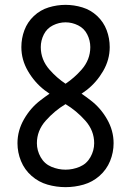

<svg xmlns="http://www.w3.org/2000/svg" viewBox="-20 -763 540 791"><path d="M250 8Q212 8 175.5 -2.5Q139 -13 110 -38.5Q81 -64 66.5 -99.5Q52 -135 52 -173Q52 -225 79 -272Q106 -319 147 -350Q165 -364 184 -377Q174 -384 163 -392Q122 -424 95 -470.5Q68 -517 68 -569Q68 -605 80.5 -638.5Q93 -672 119.5 -697Q146 -722 180.5 -732.5Q215 -743 250 -743Q285 -743 319.5 -732.5Q354 -722 380.5 -697Q407 -672 419.5 -638.5Q432 -605 432 -569Q432 -517 405 -470.5Q378 -424 337 -392Q326 -384 316 -377Q335 -364 353 -350Q394 -319 421 -272Q448 -225 448 -173Q448 -135 433.5 -99.5Q419 -64 390 -38.5Q361 -13 324.5 -2.5Q288 8 250 8ZM250 -64Q280 -64 308.5 -76Q337 -88 352.5 -115.5Q368 -143 368 -173Q368 -225 331.5 -266Q295 -307 250 -334Q205 -307 168.5 -266Q132 -225 132 -173Q132 -143 147.5 -115.5Q163 -88 191.5 -76Q220 -64 250 -64ZM250 -418Q286 -442 316 -476Q352 -517 352 -569Q352 -596 339.5 -621Q327 -646 302 -658.5Q277 -671 250 -671Q223 -671 198 -658.5Q173 -646 160.5 -621Q148 -596 148 -569Q148 -517 184 -476Q214 -442 250 -418Z"/></svg>

Font: Iosevka SS08
Style: Regular
Weight: 400
Monospace: yes
Designer: Belleve Invis
Foundry: Belleve Invis
Version: 2.1.0; ttfautohint (v1.8.2)